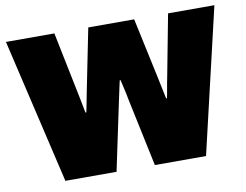

<svg xmlns="http://www.w3.org/2000/svg" viewBox="-75 -793 1151 898"><g transform="rotate(-10 500.0 -344.0)"><path d="M166 0 5 -688H235L295 -394Q297 -386 300 -369.5Q303 -353 307 -333.5Q311 -314 314 -298H318Q320 -307 322.5 -319.5Q325 -332 327.5 -345Q330 -358 332.5 -371Q335 -384 337 -394L396 -688H614L677 -394Q679 -384 682.5 -367Q686 -350 690 -331.5Q694 -313 697 -298H701Q703 -308 705.5 -320.5Q708 -333 710 -346Q712 -359 714.5 -371.5Q717 -384 719 -394L775 -688H995L834 0H591L523 -322Q521 -335 517 -352.5Q513 -370 509 -388Q505 -406 502 -419H498Q495 -407 491.5 -389.5Q488 -372 484 -354.5Q480 -337 477 -322L409 0Z"/></g></svg>

Font: Archivo SemiBold Black
Style: Regular
Weight: 900
Version: Version 2.001